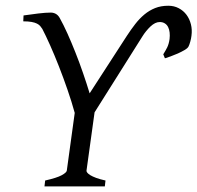

<svg xmlns="http://www.w3.org/2000/svg" viewBox="-20 -665 704 685"><path d="M138.7 0 141.1 -21Q182.6 -30.3 200 -39.8Q217.3 -49.3 218.3 -56.2L246.6 -262.2Q235.8 -301.8 220.9 -344.7Q206.1 -387.7 190.2 -428.2Q174.3 -468.8 158.7 -503.7Q143.1 -538.6 130.9 -562Q127.4 -567.4 123.3 -572.3Q119.1 -577.1 111.8 -580.8Q104.5 -584.5 92.8 -586.7Q81.1 -588.9 63 -588.9L64 -609.9Q90.3 -613.8 116.7 -616.9Q143.1 -620.1 161.1 -620.1Q170.9 -620.1 179.2 -615.5Q187.5 -610.8 192.9 -601.1Q206.1 -577.6 220.5 -545.7Q234.9 -513.7 249 -478Q263.2 -442.4 276.1 -404.8Q289.1 -367.2 299.8 -332L432.6 -537.1Q447.3 -559.6 462.4 -579.1Q477.5 -598.6 495.1 -613.3Q512.7 -627.9 533.4 -636.2Q554.2 -644.5 580.6 -644.5Q601.1 -644.5 617.7 -635.7Q634.3 -627 645.3 -612.3Q656.2 -597.7 661.1 -578.4Q666 -559.1 663.1 -537.6Q662.1 -527.8 658.9 -516.6Q655.8 -505.4 652.8 -499.5Q649.9 -493.2 638.7 -486.6Q627.4 -480 614.3 -474.1Q601.1 -468.3 588.1 -463.6Q575.2 -459 568.4 -457L562.5 -471.2Q570.8 -484.4 576.7 -496.3Q582.5 -508.3 585 -525.9Q586.4 -538.1 585.2 -549.1Q584 -560.1 579.8 -568.4Q575.7 -576.7 568.1 -581.5Q560.5 -586.4 549.8 -586.4Q541.5 -586.4 533.2 -582.3Q524.9 -578.1 517.1 -570.8Q509.3 -563.5 501.7 -554.2Q494.1 -544.9 487.8 -534.7L317.4 -264.2L288.6 -56.2Q288.1 -53.2 291.3 -49.1Q294.4 -44.9 302.2 -40Q310.1 -35.2 323.2 -30.3Q336.4 -25.4 356.4 -21L354 0Z"/></svg>

Font: Gentium Basic
Style: Italic
Weight: 400
Italic angle: -8°
Designer: J. Victor Gaultney and Annie Olsen
Foundry: SIL International
Version: Version 1.102; 2013; Maintenance release